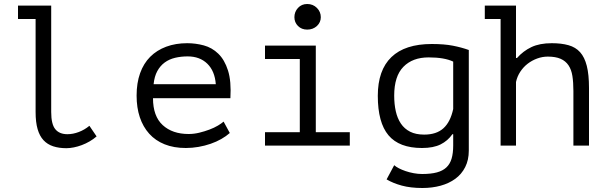

<svg xmlns="http://www.w3.org/2000/svg" viewBox="-20 -728 3040 960"><path d="M70 -700H236V-168Q236 -107 256.5 -82Q277 -57 317 -57Q345 -57 374 -68Q403 -79 427 -99L463 -46Q447 -32 428 -21Q409 -10 389 -2.5Q369 5 349 9Q329 13 312 13Q275 13 246 3.5Q217 -6 197.5 -27Q178 -48 168 -82.5Q158 -117 158 -168V-633H70Z M1129 -63Q1111 -47 1086.5 -33Q1062 -19 1033 -9Q1004 1 972.5 6.5Q941 12 909 12Q849 12 803 -6.5Q757 -25 726 -59.5Q695 -94 679 -142Q663 -190 663 -250Q663 -313 680.5 -362Q698 -411 731 -444Q764 -477 811 -494.5Q858 -512 916 -512Q958 -512 999 -501Q1040 -490 1071.5 -459.5Q1103 -429 1120 -375.5Q1137 -322 1132 -237H745Q745 -147 793.5 -102.5Q842 -58 923 -58Q950 -58 976.5 -64.5Q1003 -71 1027 -80Q1051 -89 1069.5 -100Q1088 -111 1098 -120ZM918 -446Q885 -446 855.5 -439Q826 -432 803.5 -415.5Q781 -399 766.5 -372.5Q752 -346 748 -307H1059Q1054 -373 1016.5 -409.5Q979 -446 918 -446Z M1305 0V-67H1479V-433H1305V-500H1559V-67H1729V0ZM1452 -642Q1452 -669 1470 -688.5Q1488 -708 1516 -708Q1545 -708 1564.5 -688.5Q1584 -669 1584 -642Q1584 -616 1564.5 -598Q1545 -580 1516 -580Q1488 -580 1470 -598Q1452 -616 1452 -642Z M2324 25Q2324 72 2306 107.5Q2288 143 2256.5 166Q2225 189 2183 200.5Q2141 212 2092 212Q2033 212 1989 200Q1945 188 1913 169L1951 98Q1960 106 1974.5 113.5Q1989 121 2008 127.5Q2027 134 2048.5 138Q2070 142 2091 142Q2135 142 2164.5 134Q2194 126 2212 109Q2230 92 2238 65Q2246 38 2246 -1V-57H2242Q2219 -24 2183 -6Q2147 12 2090 12Q1976 12 1922.5 -51.5Q1869 -115 1869 -249Q1869 -377 1937 -442.5Q2005 -508 2139 -508Q2201 -508 2244.5 -499.5Q2288 -491 2324 -478ZM2101 -55Q2162 -55 2197 -86.5Q2232 -118 2246 -183V-420Q2202 -441 2123 -441Q2043 -441 1997 -394Q1951 -347 1951 -250Q1951 -207 1959 -171.5Q1967 -136 1984.5 -110Q2002 -84 2030.5 -69.5Q2059 -55 2101 -55Z M2404 -700H2560V-438H2565Q2596 -473 2637 -492.5Q2678 -512 2739 -512Q2787 -512 2822.5 -502Q2858 -492 2880.5 -467Q2903 -442 2914 -398.5Q2925 -355 2925 -288V0H2847V-273Q2847 -316 2842 -348Q2837 -380 2822.5 -401.5Q2808 -423 2783 -434Q2758 -445 2719 -445Q2692 -445 2666 -435.5Q2640 -426 2618.5 -409.5Q2597 -393 2581.5 -369.5Q2566 -346 2560 -318V0H2483V-633H2404Z"/></svg>

Font: PT Mono
Style: Regular
Weight: 400
Monospace: yes
Designer: A.Korolkova, I.Chaeva
Foundry: ParaType Ltd
Version: Version 1.001W OFL